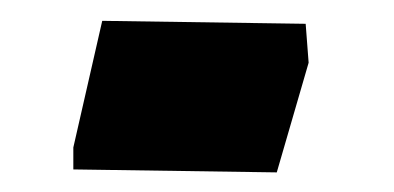

<svg xmlns="http://www.w3.org/2000/svg" viewBox="-20 -161 386 188"><path d="M51.8 4.9 251 7.8 282.2 -99.6 279.3 -137.7 80.1 -140.6 51.8 -16.6Z"/></svg>

Font: MaokenAssortedSans-TC
Style: Regular
Weight: 500
Version: Version 0.83